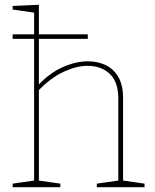

<svg xmlns="http://www.w3.org/2000/svg" viewBox="-20 -785 650 805"><path d="M33 -641H348V-622H33ZM33 0V-15L130 -29L123 -21V-739L130 -731L33 -745V-760L143 -765V-424L139 -427Q189 -480 244 -504Q299 -528 348 -528Q392 -528 426 -510.5Q460 -493 478.5 -458Q497 -423 496 -368V-21L489 -29L586 -15V0H386V-15L483 -29L476 -21V-363Q478 -438 442 -473.5Q406 -509 347 -509Q301 -509 246 -483.5Q191 -458 139 -403L143 -414V-21L136 -29L233 -15V0Z"/></svg>

Font: Bitter Thin
Style: Regular
Weight: 100
Designer: Sol Matas, and Bitter project Authors
Foundry: Sol Matas
Version: Version 2.002